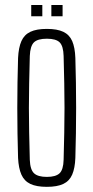

<svg xmlns="http://www.w3.org/2000/svg" viewBox="-20 -718 362 744"><path d="M161.5 6Q121.5 6 97.8 -5.2Q74 -16.5 63 -41.2Q52 -66 50 -106Q48.5 -152 47.8 -201Q47 -250 47 -299.5Q47 -349 47.8 -398Q48.5 -447 50 -493.5Q52 -534 63 -558.8Q74 -583.5 97.8 -594.8Q121.5 -606 161.5 -606Q201.5 -606 225.2 -594.8Q249 -583.5 259.8 -558.8Q270.5 -534 272 -493.5Q273.5 -447 274.2 -398.2Q275 -349.5 275 -300Q275 -250.5 274.2 -201.5Q273.5 -152.5 272 -106Q270.5 -66.5 259.8 -41.5Q249 -16.5 225.2 -5.2Q201.5 6 161.5 6ZM161.5 -32.5Q196 -32.5 210.8 -46.5Q225.5 -60.5 226.5 -98.5Q228 -156.5 229 -205.2Q230 -254 230 -300Q230 -346 229 -394.8Q228 -443.5 226.5 -501Q225.5 -539.5 211.2 -553.8Q197 -568 161.5 -568Q126 -568 111.5 -553.8Q97 -539.5 95.5 -501Q94 -443.5 93 -394.8Q92 -346 92 -299.8Q92 -253.5 93 -204.8Q94 -156 95.5 -98.5Q97 -60.5 112 -46.5Q127 -32.5 161.5 -32.5ZM179 -655V-698.5H222.5V-655ZM101 -655V-698.5H144V-655Z"/></svg>

Font: Big Shoulders Display Thin Light
Style: Regular
Weight: 300
Version: Version 2.002